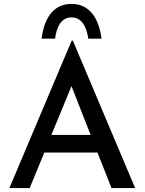

<svg xmlns="http://www.w3.org/2000/svg" viewBox="-20 -963 740 983"><path d="M346 -943C261 -943 208 -882 193 -765H262C270 -828 295 -874 346 -874C397 -874 423 -828 432 -765H500C484 -880 432 -943 346 -943ZM28 0H132L207 -182H479L551 0H672L353 -755H347ZM243 -272 346 -522 444 -272Z"/></svg>

Font: Reem Kufi
Style: Regular
Weight: 400
Designer: Khaled Hosny
Version: Version 0.007